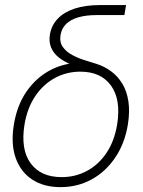

<svg xmlns="http://www.w3.org/2000/svg" viewBox="-20 -748 579 777"><path d="M225.1 9.3Q156.7 9.3 109.9 -21.7Q63 -52.7 43.2 -109.6Q23.4 -166.5 36.1 -243.7Q48.8 -321.8 87.4 -377.7Q126 -433.6 183.1 -463.9Q240.2 -494.1 308.6 -494.1L338.9 -464.4Q300.8 -473.6 269.8 -486.1Q238.8 -498.5 217.3 -515.9Q195.8 -533.2 186.5 -556.4Q177.2 -579.6 182.1 -608.9Q188.5 -646 213.9 -672.6Q239.3 -699.2 282.5 -713.4Q325.7 -727.5 385.3 -727.5H490.2L483.4 -687H371.6Q327.6 -687 296.4 -677.7Q265.1 -668.5 247.3 -650.6Q229.5 -632.8 225.1 -606.9Q220.2 -577.1 234.6 -557.4Q249 -537.6 273.7 -524.7Q298.3 -511.7 325 -503.7Q351.6 -495.6 371.1 -489.3Q403.3 -479 430.2 -459Q457 -439 475.1 -409.2Q493.2 -379.4 499.5 -338.4Q505.9 -297.4 497.6 -244.6Q484.9 -167 446 -109.9Q407.2 -52.7 350.3 -21.7Q293.5 9.3 225.1 9.3ZM229.5 -31.2Q285.2 -31.2 332 -56.4Q378.9 -81.5 410.9 -129.2Q442.9 -176.8 454.1 -244.1Q470.2 -344.7 429.4 -401.4Q388.7 -458 305.2 -458Q249.5 -458 202.1 -432.4Q154.8 -406.7 122.6 -358.9Q90.3 -311 79.1 -243.7Q63 -143.1 104 -87.2Q145 -31.2 229.5 -31.2Z"/></svg>

Font: Inter 28pt ExtraLight
Style: Italic
Weight: 250
Italic angle: -9.3988°
Designer: Rasmus Andersson
Foundry: rsms
Version: Version 4.001;git-66647c0bb